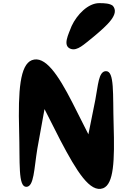

<svg xmlns="http://www.w3.org/2000/svg" viewBox="-20 -1220 857 1225"><path d="M102 -387C108 -181 94 -25 149 -28C197 -30 197 -141 218 -270L264 -524L365 -325C470 -125 555 12 638 -19C706 -46 712 -193 705 -425C699 -620 712 -769 655 -766C608 -764 606 -674 588 -582L544 -363L442 -565C350 -745 267 -868 183 -836C108 -806 95 -644 102 -387ZM437 -1054C418 -1003 376 -927 432 -908C474 -894 516 -937 574 -983C669 -1062 744 -1131 700 -1183C681 -1198 649 -1200 613 -1200C542 -1200 471 -1127 437 -1054Z"/></svg>

Font: Venom Sans
Style: Bd
Weight: 700
Version: Version 1.001